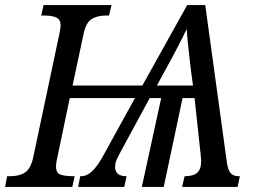

<svg xmlns="http://www.w3.org/2000/svg" viewBox="-39 -734 1005 754"><path d="M-11 -42H1Q37 -42 59 -56.5Q81 -71 91 -114L195 -605Q199 -627 199 -634Q199 -657 182.5 -665Q166 -673 135 -673H123L132 -714H399L389 -673H378Q342 -673 320 -658.5Q298 -644 289 -600L246 -398H520L696 -714H767L852 -96Q856 -67 866.5 -54.5Q877 -42 899 -42H903L894 0H676L686 -42Q720 -42 735.5 -55.5Q751 -69 751 -103Q751 -109 749 -127L725 -349H678L604 0H518L594 -349H549L432 -133Q422 -114 417.5 -103Q413 -92 413 -78Q413 -42 458 -42L449 0H268L276 -42H281Q301 -42 321.5 -60.5Q342 -79 365 -120L491 -349H235L185 -110Q181 -94 181 -80Q181 -56 197 -49Q213 -42 254 -42L245 0H-19ZM719 -398 711 -456Q697 -573 694 -620Q666 -560 608 -455L577 -398Z"/></svg>

Font: Noto Serif Narrow
Style: Italic
Weight: 400
Width: 4
Italic angle: -12°
Designer: Monotype Design Team
Foundry: Monotype Imaging Inc.
Version: Version 1.001